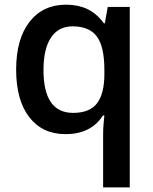

<svg xmlns="http://www.w3.org/2000/svg" viewBox="-20 -570 663 830"><path d="M295.9 -82Q368.2 -82 399.7 -123.8Q431.2 -165.5 431.2 -250V-268.1Q431.2 -368.2 398.7 -412.1Q366.2 -456.1 293.9 -456.1Q232.4 -456.1 200.2 -407.2Q168 -358.4 168 -267.1Q168 -82 295.9 -82ZM263.2 9.8Q163.1 9.8 106.4 -63.7Q49.8 -137.2 49.8 -269Q49.8 -400.9 107.4 -475.3Q165 -549.8 266.1 -549.8Q316.9 -549.8 357.2 -531Q397.5 -512.2 429.2 -469.2H433.1L445.8 -540H541V240.2H425.8V11.2Q425.8 -10.3 427.7 -34.2Q429.7 -58.1 431.2 -70.8H424.8Q374 9.8 263.2 9.8Z"/></svg>

Font: f1_31487          
Style: Regular
Weight: 600
Foundry: Ascender Corporation
Version: Version 1.10